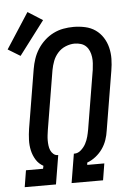

<svg xmlns="http://www.w3.org/2000/svg" viewBox="-75 -876 632 918"><g transform="rotate(-5 241.0 -416.5)"><path d="M6 0 19 -80H101L104 -94Q82 -106 69 -127Q56 -148 50.5 -172.5Q45 -197 46 -223.5Q47 -250 51 -276L98 -559Q102 -583 110 -607Q118 -631 132 -653Q146 -675 165.5 -693Q185 -711 208 -722.5Q231 -734 255.5 -738.5Q280 -743 305 -743Q333 -743 360.5 -737Q388 -731 409.5 -716Q431 -701 445.5 -678.5Q460 -656 466.5 -629.5Q473 -603 472.5 -575Q472 -547 467 -518L420 -235Q417 -213 409.5 -191Q402 -169 388.5 -149.5Q375 -130 355.5 -114.5Q336 -99 314 -91L313 -80H395L382 0H231L254 -139H257Q274 -139 288.5 -152Q303 -165 311.5 -181Q320 -197 324.5 -214Q329 -231 332 -248L379 -531Q381 -547 382 -562Q383 -577 381 -592Q379 -607 373.5 -620.5Q368 -634 358 -644Q348 -654 333.5 -658.5Q319 -663 303 -663Q282 -663 260 -654Q238 -645 222.5 -627.5Q207 -610 199 -589Q191 -568 187 -546L140 -263Q138 -250 136.5 -237.5Q135 -225 135 -213Q135 -201 136.5 -188.5Q138 -176 142.5 -165.5Q147 -155 156 -147Q165 -139 177 -139H179L156 0ZM41 -627 -18 -663 92 -833 163 -788Z"/></g></svg>

Font: Iosevka SS04 Medium
Style: Italic
Weight: 500
Italic angle: -9°
Monospace: yes
Designer: Belleve Invis
Foundry: Belleve Invis
Version: Version 19.0.0; ttfautohint (v1.8.4)